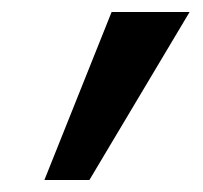

<svg xmlns="http://www.w3.org/2000/svg" viewBox="-20 -717 339 320"><path d="M166 -697H296L129 -417H54Z"/></svg>

Font: Hanken Grotesk SemiBold
Style: Italic
Weight: 600
Italic angle: -8°
Designer: Alfredo Marco Pradil
Foundry: Hanken Design Co.
Version: Version 3.014